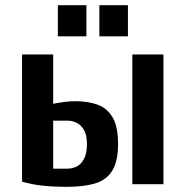

<svg xmlns="http://www.w3.org/2000/svg" viewBox="-20 -710 715 740"><path d="M240 10Q184 10 143.5 5.5Q103 1 65 -10V-500H185V-310Q204 -314 227.5 -317Q251 -320 270 -320Q318 -320 355 -307Q392 -294 413.5 -258.5Q435 -223 435 -155Q435 -88 412.5 -52Q390 -16 346.5 -3Q303 10 240 10ZM185 -60H240Q258 -60 275 -68Q292 -76 303.5 -97Q315 -118 315 -155Q315 -190 303.5 -209.5Q292 -229 275 -237Q258 -245 240 -245H185ZM490 0V-500H610V0ZM363 -570V-690H473V-570ZM203 -570V-690H313V-570Z"/></svg>

Font: Cuprum
Style: Regular
Weight: 400
Designer: Jovanny Lemonad
Foundry: Jovanny Lemonad
Version: Version 3.000